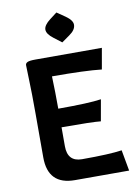

<svg xmlns="http://www.w3.org/2000/svg" viewBox="-95 -935 706 997"><g transform="rotate(-10 258.0 -437.0)"><path d="M196.8 -182.6Q196.8 -100.6 272.9 -100.6Q419.9 -100.6 483.4 -110.4L503.4 0H217.8Q76.2 0 76.2 -144.5V-375.5Q76.2 -486.8 73.7 -549.1Q71.3 -611.3 71.3 -631.8Q71.3 -641.6 82 -647Q92.8 -652.3 124.5 -652.3H474.6L455.1 -541.5Q370.6 -551.3 193.8 -551.3Q196.8 -470.7 196.8 -380.4Q360.4 -380.4 423.3 -390.1L403.3 -277.3Q360.4 -282.2 196.8 -282.2ZM277.3 -715.8 236.3 -747.1Q202.1 -772.9 202.1 -795.9Q202.1 -819.3 236.8 -845.7L273.9 -874L317.9 -843.8Q353 -819.3 353 -795.9Q353 -768.6 318.8 -745.1Z"/></g></svg>

Font: ALMAS
Style: Bold
Weight: 700
Designer: ALMAS Font/ by Husham Jawad Kadhim, derived from the Bainsely font by/ Paul James MIller
Foundry: High-Logic / Made with FontCreator
Version: Version 1.411;September 19, 2021;FontCreator 14.0.0.2814 32-